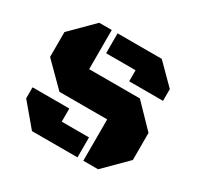

<svg xmlns="http://www.w3.org/2000/svg" viewBox="-141 -812 1003 976"><g transform="rotate(30 360.5 -324.0)"><path d="M457.5 0V-242.7H177.2L47.4 -372.6V-518.6L177.2 -647.9H250.5V-418H548.3L673.8 -288.1V-129.4L544.4 0ZM457.5 -466.3V-531.2H284.7V-647.9H543.9L656.2 -535.2V-466.3ZM156.2 0 47.4 -129.4V-194.3H263.2V-117.2H423.3V0Z"/></g></svg>

Font: Black Ops One
Style: Regular
Weight: 400
Designer: James Grieshaber, Eben Sorkin
Foundry: Sorkin Type Co.
Version: Version 1.004; ttfautohint (v1.8.4.7-5d5b)